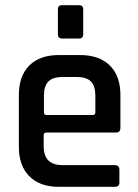

<svg xmlns="http://www.w3.org/2000/svg" viewBox="-20 -723 533 743"><path d="M204 -590V-687Q204 -703 220 -703H286Q302 -703 302 -687V-590Q302 -574 286 -574H220Q204 -574 204 -590ZM424 0H208Q134 0 93.5 -41Q53 -82 53 -155V-355Q53 -429 93.5 -469.5Q134 -510 208 -510H290Q364 -510 405 -469.5Q446 -429 446 -355V-228Q446 -210 428 -210H160Q149 -210 149 -200V-157Q149 -84 222 -84H424Q442 -84 442 -66V-16Q442 0 424 0ZM160 -278H339Q349 -278 349 -288V-352Q349 -390 332 -407.5Q315 -425 277 -425H222Q184 -425 167 -407.5Q150 -390 150 -352V-288Q150 -278 160 -278Z"/></svg>

Font: Rajdhani Semibold
Style: Regular
Weight: 600
Designer: Satya Rajpurohit, Jyotish Sonowal
Foundry: Indian Type Foundry
Version: Version 1.200;PS 1.0;hotconv 1.0.78;makeotf.lib2.5.61930; tt